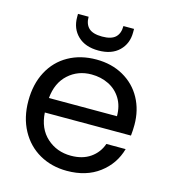

<svg xmlns="http://www.w3.org/2000/svg" viewBox="-112 -842 844 943"><g transform="rotate(15 310.0 -370.5)"><path d="M577 -295Q577 -269 574 -240H136Q141 -159 191.5 -113.5Q242 -68 314 -68Q373 -68 412.5 -95.5Q452 -123 468 -169H566Q544 -90 478 -40.5Q412 9 314 9Q236 9 174.5 -26Q113 -61 78 -125.5Q43 -190 43 -275Q43 -360 77 -424Q111 -488 172.5 -522.5Q234 -557 314 -557Q392 -557 452 -523Q512 -489 544.5 -429.5Q577 -370 577 -295ZM483 -314Q483 -366 460 -403.5Q437 -441 397.5 -460.5Q358 -480 310 -480Q241 -480 192.5 -436Q144 -392 137 -314ZM453 -732Q453 -675 415.5 -638.5Q378 -602 311 -602Q244 -602 206 -638.5Q168 -675 168 -733V-750H222Q222 -712 243 -692.5Q264 -673 311 -673Q357 -673 378 -692.5Q399 -712 399 -750H453Z"/></g></svg>

Font: A Bank Premium Regular
Style: Regular
Weight: 400
Designer: Ninad Kale (Devanagari), Jonny Pinhorn (Latin), Htun Naung (Myanmar)
Foundry: Indian Type Foundry
Version: 4.004